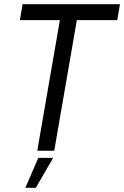

<svg xmlns="http://www.w3.org/2000/svg" viewBox="-20 -720 593 917"><path d="M158 0H239L347 -624H540L553 -700H88L75 -624H266ZM101 177H151L234 34H163Z"/></svg>

Font: Fixel Text 20240404
Style: Italic
Weight: 400
Width: 4
Italic angle: -10°
Designer: AlfaBravo + MacPaw
Foundry: Kyrylo Tkachov, Marchela Mozhyna, Serhii Makarenko, Maria Weinstein, Zakhar Kryvoshyya
Version: Version 1.211;Glyphs 3.2 (3225)